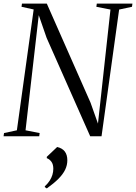

<svg xmlns="http://www.w3.org/2000/svg" viewBox="-37 -763 762 1075"><path d="M-17 0 -14.5 -18 57.5 -33.5 151.5 -710 83.5 -725 86 -743H225L470 -188L511.5 -71L581.5 -709.5L502.5 -725L505 -743H704.5L702 -725L630 -709.5L531.5 0H468L224 -551L180 -678L106 -33.5L185 -18L182.5 0ZM214 284.5V280Q230.5 265 241 248.8Q251.5 232.5 256.5 215.5Q261.5 198.5 261.5 182Q261.5 157 250.8 142.5Q240 128 225 122.5V115L283 60Q311.5 66.5 325.8 85.2Q340 104 340 134.5Q340 161.5 328 186.8Q316 212 290.5 237.8Q265 263.5 225 292Z"/></svg>

Font: Merriweather 144pt Light
Style: Italic
Weight: 300
Italic angle: -7.8°
Version: Version 2.101